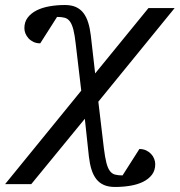

<svg xmlns="http://www.w3.org/2000/svg" viewBox="-50 -514 714 763"><path d="M340.8 -109.9 362.8 75.2Q367.2 110.8 372.6 132.1Q377.9 153.3 386.2 164.8Q394.5 176.3 406.7 179.7Q418.9 183.1 437 183.1L503.9 78.1Q519 78.1 530.8 83.7Q542.5 89.4 550.5 97.9Q558.6 106.4 562.7 117.2Q566.9 127.9 566.9 138.2Q566.9 163.1 554 180.2Q541 197.3 519 208.3Q497.1 219.2 468 224.1Q439 229 407.2 229Q381.3 229 363.3 221.2Q345.2 213.4 333 198Q320.8 182.6 313.7 159.9Q306.6 137.2 303.2 107.9L287.1 -42L74.2 217.8H-29.8L272.9 -153.8L251 -338.9Q247.1 -374.5 241.7 -395.8Q236.3 -417 228 -428.5Q219.7 -439.9 207.3 -443.4Q194.8 -446.8 176.8 -446.8L109.9 -341.8Q94.7 -341.8 83 -347.4Q71.3 -353 63.2 -361.8Q55.2 -370.6 51 -381.1Q46.9 -391.6 46.9 -401.9Q46.9 -426.8 60.1 -444.1Q73.2 -461.4 95.5 -472.7Q117.7 -483.9 147 -489Q176.3 -494.1 208 -494.1Q233.4 -494.1 251.5 -486.1Q269.5 -478 281.5 -462.4Q293.5 -446.8 300.5 -424.1Q307.6 -401.4 311 -372.1L328.1 -222.2L540 -481.9H644Z"/></svg>

Font: Charis SIL Phon
Style: Italic
Weight: 400
Italic angle: -11°
Foundry: SIL International
Version: Version 5.000